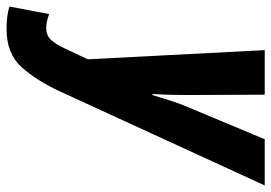

<svg xmlns="http://www.w3.org/2000/svg" viewBox="-212 -447 828 586"><g transform="rotate(90 202.0 -154.0)"><path d="M189 75 475 -548H334L232 -304Q225 -288 216 -260Q207 -232 199 -205H196Q199 -259 199 -305L198 -548H62L90 -8L57 62Q44 90 30.5 104.5Q17 119 -6 119Q-24 119 -48 110L-71 231Q-45 240 -2 240Q73 240 114.5 193.5Q156 147 189 75Z"/></g></svg>

Font: Noto Sans UI Condensed ExtraBold
Style: Italic
Weight: 800
Width: 3
Designer: Monotype Design Team
Foundry: Monotype Imaging Inc.
Version: 1.001